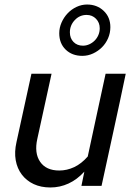

<svg xmlns="http://www.w3.org/2000/svg" viewBox="-20 -822 593 849"><path d="M43 0ZM208 -496 145 -208Q131 -145 157.5 -106.5Q184 -68 242 -68Q276 -68 308 -83Q340 -98 368 -130Q388 -222 407.5 -313.5Q427 -405 447 -496H536Q510 -371 483 -248Q456 -125 429 0H340Q343 -16 346.5 -31.5Q350 -47 353 -63Q321 -28 283 -10.5Q245 7 203 7Q161 7 129 -8Q97 -23 76.5 -50Q56 -77 49.5 -113.5Q43 -150 53 -194Q70 -270 86 -345Q102 -420 119 -496ZM344 -575Q299 -575 270.5 -602.5Q242 -630 242 -675Q242 -699 252 -722Q262 -745 279 -763Q296 -781 318.5 -791.5Q341 -802 365 -802Q409 -802 438.5 -774Q468 -746 468 -702Q468 -676 458 -653Q448 -630 431 -613Q414 -596 391.5 -585.5Q369 -575 344 -575ZM347 -620Q361 -620 374.5 -626Q388 -632 398.5 -642.5Q409 -653 415 -667Q421 -681 421 -697Q421 -722 404.5 -739Q388 -756 363 -756Q332 -756 310.5 -733Q289 -710 289 -679Q289 -653 305 -636.5Q321 -620 347 -620Z"/></svg>

Font: Rosa Sans
Style: Italic
Weight: 400
Italic angle: -12°
Designer: Pentagram / MCKL
Foundry: Pentagram / MCKL
Version: Version 1.005;September 16, 2019;FontCreator 11.5.0.2425 64-